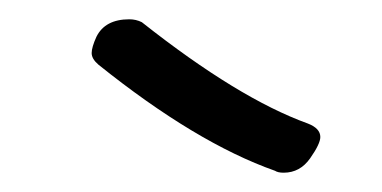

<svg xmlns="http://www.w3.org/2000/svg" viewBox="-20 -719 396 199"><path d="M299 -591Q312 -586 312 -577Q312 -570 301.5 -555Q291 -540 274 -540Q268 -540 265 -542Q183 -571 82 -652Q75 -658 75 -664Q75 -670 80 -681Q89 -699 114 -699Q121 -699 127 -696Q227 -617 299 -591Z"/></svg>

Font: Handlee
Style: Regular
Weight: 400
Designer: Joe Prince
Foundry: Joe Prince
Version: Version 1.001